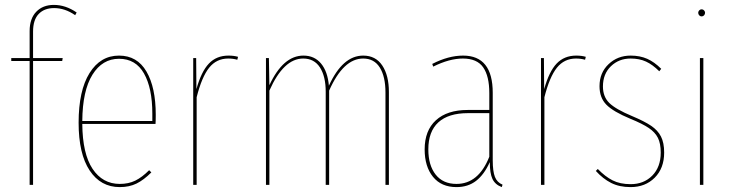

<svg xmlns="http://www.w3.org/2000/svg" viewBox="-20 -755 2990 784"><path d="M115 -626V-518H236L234 -506H115V0H101V-506H26V-518H101V-628Q101 -679 128 -707Q155 -735 200 -735Q248 -735 293 -704L287 -693Q245 -722 201 -722Q161 -722 138 -698Q115 -674 115 -626Z M615 -249H316Q317 -127 358 -65.5Q399 -4 469 -4Q505 -4 532.5 -17.5Q560 -31 589 -60L598 -51Q567 -20 537.5 -5.5Q508 9 469 9Q391 9 346 -59Q301 -127 301 -254Q301 -385 345.5 -456.5Q390 -528 466 -528Q540 -528 578 -463Q616 -398 616 -286Q616 -260 615 -249ZM602 -291Q602 -395 568 -455Q534 -515 466 -515Q398 -515 357.5 -450Q317 -385 316 -261H602Z M952 -523 949 -511Q932 -516 912 -516Q864 -516 834 -478.5Q804 -441 783 -358V0H769V-518H781L782 -391Q802 -463 833 -495.5Q864 -528 913 -528Q935 -528 952 -523Z M1568 -379V0H1554V-377Q1554 -442 1531 -479Q1508 -516 1463 -516Q1382 -516 1324 -385V0H1310V-380Q1310 -443 1286.5 -479.5Q1263 -516 1218 -516Q1138 -516 1080 -385V0H1066V-518H1078L1080 -407Q1136 -528 1219 -528Q1264 -528 1291 -495.5Q1318 -463 1323 -405Q1379 -528 1463 -528Q1514 -528 1541 -487.5Q1568 -447 1568 -379Z M2032 -1 2029 9Q2002 -1 1991 -24Q1980 -47 1980 -93Q1957 -42 1924 -16.5Q1891 9 1844 9Q1782 9 1748 -33Q1714 -75 1714 -145Q1714 -222 1760 -264Q1806 -306 1890 -306H1978V-375Q1978 -444 1953 -480Q1928 -516 1870 -516Q1815 -516 1749 -483L1745 -494Q1811 -528 1871 -528Q1992 -528 1992 -376V-101Q1992 -55 2001 -32.5Q2010 -10 2032 -1ZM1978 -115V-293H1891Q1811 -293 1770 -255.5Q1729 -218 1729 -145Q1729 -80 1759 -42Q1789 -4 1844 -4Q1934 -4 1978 -115Z M2372 -523 2369 -511Q2352 -516 2332 -516Q2284 -516 2254 -478.5Q2224 -441 2203 -358V0H2189V-518H2201L2202 -391Q2222 -463 2253 -495.5Q2284 -528 2333 -528Q2355 -528 2372 -523Z M2680 -474 2672 -464Q2645 -491 2618 -503.5Q2591 -516 2555 -516Q2507 -516 2474.5 -484.5Q2442 -453 2442 -402Q2442 -360 2468 -334.5Q2494 -309 2561 -281Q2611 -260 2638.5 -241.5Q2666 -223 2679 -197.5Q2692 -172 2692 -132Q2692 -68 2653.5 -29.5Q2615 9 2555 9Q2509 9 2475.5 -8Q2442 -25 2413 -57L2421 -65Q2451 -34 2481.5 -18.5Q2512 -3 2555 -3Q2609 -3 2643.5 -38Q2678 -73 2678 -132Q2678 -169 2666.5 -192Q2655 -215 2629 -232.5Q2603 -250 2554 -270Q2484 -299 2456 -327.5Q2428 -356 2428 -403Q2428 -458 2465 -493Q2502 -528 2555 -528Q2593 -528 2622.5 -515Q2652 -502 2680 -474Z M2859 -703Q2859 -697 2855 -692.5Q2851 -688 2845 -688Q2839 -688 2835 -692.5Q2831 -697 2831 -703Q2831 -708 2835 -712.5Q2839 -717 2845 -717Q2851 -717 2855 -712.5Q2859 -708 2859 -703ZM2852 0H2838V-518H2852Z"/></svg>

Font: Fira Sans Compressed Hair
Style: Regular
Weight: 100
Width: 1
Designer: bBox Type GmbH & Carrois Corporate GbR & Edenspiekermann AG
Foundry: bBox Type GmbH & Carrois Corporate GbR & Edenspiekermann AG
Version: Version 4.301